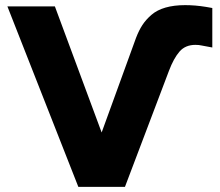

<svg xmlns="http://www.w3.org/2000/svg" viewBox="-20 -728 858 748"><path d="M638.2 -452.1 466.8 0H285.2L8.8 -703.1H193.8L376 -211.9L509.8 -580.1Q521 -609.4 534.7 -630.4Q548.3 -651.4 570.1 -670.2Q591.8 -689 624.8 -698.5Q657.7 -708 701.2 -708Q740.7 -708 782.2 -701.2L807.1 -696.8V-543L765.1 -550.8Q755.4 -553.2 741.2 -553.2Q702.1 -553.2 679.4 -527.1Q656.7 -501 638.2 -452.1Z"/></svg>

Font: LT Superior Black
Style: Regular
Weight: 900
Designer: Daniel Lyons
Foundry: LyonsType
Version: Version 2.005